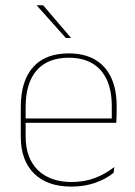

<svg xmlns="http://www.w3.org/2000/svg" viewBox="-20 -700 515 730"><path d="M251.5 9.5Q160 9.5 109.5 -40.2Q59 -90 59 -180.5V-292.5Q59 -392.5 105.8 -444.8Q152.5 -497 241.5 -497Q300 -497 340.8 -473.5Q381.5 -450 402.5 -405.2Q423.5 -360.5 423.5 -296.5V-279.5Q423.5 -268.5 423.2 -257.5Q423 -246.5 422 -233H405Q405 -250.5 405 -266.5Q405 -282.5 405 -296Q405 -355.5 386.2 -396.5Q367.5 -437.5 331 -459Q294.5 -480.5 241.5 -480.5Q161.5 -480.5 119.5 -432.5Q77.5 -384.5 77.5 -292.5V-243.5V-239.5V-181Q77.5 -140 89.2 -108Q101 -76 123.5 -53.8Q146 -31.5 178.5 -19.8Q211 -8 252 -8Q299.5 -8 339.5 -22.8Q379.5 -37.5 414.5 -65L412 -43Q382.5 -19 341.5 -4.8Q300.5 9.5 251.5 9.5ZM415.5 -233H67.5V-249.5H415.5ZM250 -556 144 -680H120V-679L230.5 -555.5H250Z"/></svg>

Font: Anek Kannada Thin
Style: Regular
Weight: 250
Version: Version 1.003